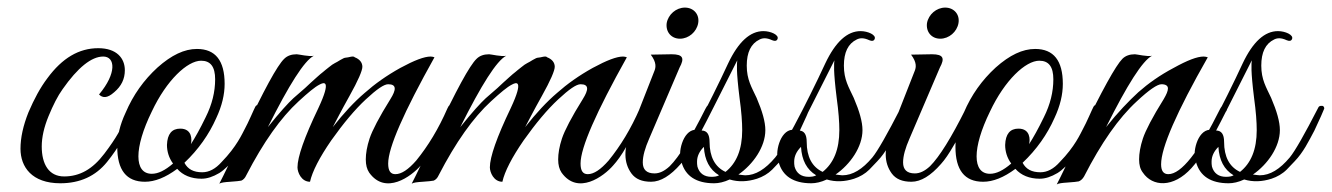

<svg xmlns="http://www.w3.org/2000/svg" viewBox="-20 -479 3510 506"><path d="M241 -230C250 -221 262 -219 281 -236C300 -252 309 -271 309 -294C309 -325 288 -352 239 -352C188 -352 144 -326 105 -273C86 -248 70 -218 55 -183C41 -148 34 -116 34 -87C34 -39 64 4 139 4C191 4 232 -15 262 -52C295 -93 310 -124 327 -161C336 -180 341 -191 341 -194C341 -201 333 -209 324 -190C310 -162 299 -141 291 -127C283 -113 271 -95 255 -74C224 -33 190 -14 149 -14C109 -14 90 -46 90 -93C90 -117 96 -144 108 -173C120 -202 132 -226 145 -244C185 -301 221 -330 252 -330C284 -330 288 -286 241 -230Z M499 -350C466 -350 432 -334 395 -301C359 -268 331 -229 311 -182C296 -150 289 -120 289 -92C289 -31 313 0 362 0C388 0 416 -11 447 -34C462 -17 484 -8 511 -8C526 -8 541 -13 558 -23C571 -31 588 -48 597 -60C608 -72 622 -96 629 -108C637 -120 649 -146 653 -154L662 -174L668 -188C669 -191 670 -193 670 -195C670 -200 667 -203 660 -202C653 -202 654 -200 641 -172C635 -159 630 -148 626 -141C618 -126 604 -93 564 -52C548 -34 531 -25 513 -25C490 -25 475 -33 466 -50C503 -85 531 -125 550 -168C565 -200 572 -230 572 -258C572 -319 548 -350 499 -350ZM510 -319C535 -319 547 -303 547 -270C547 -237 539 -204 522 -170C507 -139 494 -116 483 -99C486 -110 487 -140 455 -140C433 -140 421 -126 420 -97C420 -80 425 -63 436 -48C415 -30 397 -21 380 -21C333 -21 333 -89 380 -185C419 -268 474 -319 510 -319Z M1125 -328C1122 -329 1119 -330 1115 -330C1098 -330 1072 -320 1035 -300C999 -280 968 -258 941 -234C914 -211 886 -181 857 -144C864 -157 878 -185 901 -226C924 -267 935 -293 935 -303C935 -314 928 -323 915 -328C911 -333 898 -327 891 -327C888 -327 884 -325 877 -321C865 -313 860 -313 847 -302C840 -297 835 -292 831 -289C824 -284 807 -268 799 -261L784 -247L753 -220C740 -208 717 -183 686 -144C742 -256 782 -319 807 -332C796 -329 767 -336 762 -336C748 -336 737 -332 729 -324C711 -307 675 -241 621 -126C591 -62 570 -18 558 5C563 2 572 1 587 0C602 -1 611 -2 616 -3C621 -5 626 -10 629 -17C674 -104 720 -169 767 -212C792 -235 810 -250 822 -256C833 -262 855 -271 819 -194C782 -117 764 -65 764 -38C764 -25 774 0 797 0C803 -27 822 -64 853 -109C885 -154 915 -190 944 -217C973 -244 992 -257 1003 -257C1026 -257 1024 -242 1009 -218C979 -170 961 -135 954 -114C947 -93 944 -74 944 -59C944 -44 947 -33 953 -24C996 36 1064 -14 1089 -43C1099 -54 1111 -70 1124 -93C1138 -116 1147 -131 1151 -139L1167 -171C1174 -184 1177 -193 1177 -196C1177 -203 1167 -212 1159 -193C1136 -140 1108 -94 1077 -56C1056 -32 1038 -20 1022 -20C1009 -20 1003 -29 1003 -48C1003 -90 1044 -183 1125 -328Z M1632 -328C1629 -329 1626 -330 1622 -330C1605 -330 1579 -320 1542 -300C1506 -280 1475 -258 1448 -234C1421 -211 1393 -181 1364 -144C1371 -157 1385 -185 1408 -226C1431 -267 1442 -293 1442 -303C1442 -314 1435 -323 1422 -328C1418 -333 1405 -327 1398 -327C1395 -327 1391 -325 1384 -321C1372 -313 1367 -313 1354 -302C1347 -297 1342 -292 1338 -289C1331 -284 1314 -268 1306 -261L1291 -247L1260 -220C1247 -208 1224 -183 1193 -144C1249 -256 1289 -319 1314 -332C1303 -329 1274 -336 1269 -336C1255 -336 1244 -332 1236 -324C1218 -307 1182 -241 1128 -126C1098 -62 1077 -18 1065 5C1070 2 1079 1 1094 0C1109 -1 1118 -2 1123 -3C1128 -5 1133 -10 1136 -17C1181 -104 1227 -169 1274 -212C1299 -235 1317 -250 1329 -256C1340 -262 1362 -271 1326 -194C1289 -117 1271 -65 1271 -38C1271 -25 1281 0 1304 0C1310 -27 1329 -64 1360 -109C1392 -154 1422 -190 1451 -217C1480 -244 1499 -257 1510 -257C1533 -257 1531 -242 1516 -218C1486 -170 1468 -135 1461 -114C1454 -93 1451 -74 1451 -59C1451 -44 1454 -33 1460 -24C1503 36 1571 -14 1596 -43C1606 -54 1618 -70 1631 -93C1645 -116 1654 -131 1658 -139L1674 -171C1681 -184 1684 -193 1684 -196C1684 -203 1674 -212 1666 -193C1643 -140 1615 -94 1584 -56C1563 -32 1545 -20 1529 -20C1516 -20 1510 -29 1510 -48C1510 -90 1551 -183 1632 -328Z M1737 -418C1734 -395 1749 -377 1772 -377C1795 -377 1816 -395 1820 -418C1824 -441 1808 -459 1785 -459C1762 -459 1741 -441 1737 -418ZM1705 -22C1684 -22 1674 -32 1674 -51C1674 -68 1680 -89 1691 -114L1771 -301C1784 -325 1781 -336 1750 -336L1695 -335C1711 -314 1708 -301 1705 -293L1641 -130C1624 -87 1623 -51 1644 -22C1655 -7 1672 0 1696 0C1721 0 1747 -16 1774 -47C1784 -58 1795 -74 1807 -95C1820 -116 1828 -132 1832 -141C1837 -150 1842 -161 1847 -172C1858 -196 1856 -198 1853 -201C1848 -205 1844 -202 1839 -192C1801 -116 1770 -66 1745 -41C1731 -28 1718 -22 1705 -22Z M1926 -19C1965 -46 1997 -92 1997 -136C1997 -158 1989 -186 1974 -221C1961 -249 1948 -269 1948 -306C1948 -341 1959 -364 1982 -375C1990 -379 2000 -380 2015 -373C2022 -370 2027 -371 2029 -376C2034 -387 2011 -397 1992 -397C1957 -397 1926 -369 1899 -312C1875 -260 1846 -202 1812 -137C1779 -135 1765 -74 1776 -52C1786 -15 1815 4 1862 4C1874 4 1888 1 1903 -6C1926 1 1950 0 1975 -8C1990 -13 2004 -21 2015 -32L2036 -54C2059 -78 2072 -105 2088 -135C2103 -167 2111 -185 2114 -193C2114 -198 2111 -201 2105 -200C2102 -200 2099 -198 2098 -195C2062 -125 2037 -81 2023 -64C1997 -33 1971 -17 1944 -17C1941 -17 1935 -18 1926 -19ZM1892 -26C1864 -39 1850 -66 1850 -105C1850 -125 1843 -135 1829 -135C1841 -157 1872 -219 1923 -320C1922 -311 1920 -293 1929 -221C1934 -185 1936 -157 1936 -136C1936 -85 1921 -49 1892 -26ZM1817 -53C1817 -67 1823 -80 1835 -92C1837 -57 1850 -32 1875 -17C1870 -14 1863 -13 1855 -13C1836 -13 1823 -22 1818 -40C1817 -45 1817 -49 1817 -53Z M2182 -19C2221 -46 2253 -92 2253 -136C2253 -158 2245 -186 2230 -221C2217 -249 2204 -269 2204 -306C2204 -341 2215 -364 2238 -375C2246 -379 2256 -380 2271 -373C2278 -370 2283 -371 2285 -376C2290 -387 2267 -397 2248 -397C2213 -397 2182 -369 2155 -312C2131 -260 2102 -202 2068 -137C2035 -135 2021 -74 2032 -52C2042 -15 2071 4 2118 4C2130 4 2144 1 2159 -6C2182 1 2206 0 2231 -8C2246 -13 2260 -21 2271 -32L2292 -54C2315 -78 2328 -105 2344 -135C2359 -167 2367 -185 2370 -193C2370 -198 2367 -201 2361 -200C2358 -200 2355 -198 2354 -195C2318 -125 2293 -81 2279 -64C2253 -33 2227 -17 2200 -17C2197 -17 2191 -18 2182 -19ZM2148 -26C2120 -39 2106 -66 2106 -105C2106 -125 2099 -135 2085 -135C2097 -157 2128 -219 2179 -320C2178 -311 2176 -293 2185 -221C2190 -185 2192 -157 2192 -136C2192 -85 2177 -49 2148 -26ZM2073 -53C2073 -67 2079 -80 2091 -92C2093 -57 2106 -32 2131 -17C2126 -14 2119 -13 2111 -13C2092 -13 2079 -22 2074 -40C2073 -45 2073 -49 2073 -53Z M2423 -418C2420 -395 2435 -377 2458 -377C2481 -377 2502 -395 2506 -418C2510 -441 2494 -459 2471 -459C2448 -459 2427 -441 2423 -418ZM2391 -22C2370 -22 2360 -32 2360 -51C2360 -68 2366 -89 2377 -114L2457 -301C2470 -325 2467 -336 2436 -336L2381 -335C2397 -314 2394 -301 2391 -293L2327 -130C2310 -87 2309 -51 2330 -22C2341 -7 2358 0 2382 0C2407 0 2433 -16 2460 -47C2470 -58 2481 -74 2493 -95C2506 -116 2514 -132 2518 -141C2523 -150 2528 -161 2533 -172C2544 -196 2542 -198 2539 -201C2534 -205 2530 -202 2525 -192C2487 -116 2456 -66 2431 -41C2417 -28 2404 -22 2391 -22Z M2708 -350C2675 -350 2641 -334 2604 -301C2568 -268 2540 -229 2520 -182C2505 -150 2498 -120 2498 -92C2498 -31 2522 0 2571 0C2597 0 2625 -11 2656 -34C2671 -17 2693 -8 2720 -8C2735 -8 2750 -13 2767 -23C2780 -31 2797 -48 2806 -60C2817 -72 2831 -96 2838 -108C2846 -120 2858 -146 2862 -154L2871 -174L2877 -188C2878 -191 2879 -193 2879 -195C2879 -200 2876 -203 2869 -202C2862 -202 2863 -200 2850 -172C2844 -159 2839 -148 2835 -141C2827 -126 2813 -93 2773 -52C2757 -34 2740 -25 2722 -25C2699 -25 2684 -33 2675 -50C2712 -85 2740 -125 2759 -168C2774 -200 2781 -230 2781 -258C2781 -319 2757 -350 2708 -350ZM2719 -319C2744 -319 2756 -303 2756 -270C2756 -237 2748 -204 2731 -170C2716 -139 2703 -116 2692 -99C2695 -110 2696 -140 2664 -140C2642 -140 2630 -126 2629 -97C2629 -80 2634 -63 2645 -48C2624 -30 2606 -21 2589 -21C2542 -21 2542 -89 2589 -185C2628 -268 2683 -319 2719 -319Z M3163 -328C3160 -329 3156 -330 3152 -330C3135 -330 3109 -320 3073 -300C3037 -281 3006 -259 2980 -236C2955 -213 2926 -183 2895 -144C2951 -256 2991 -319 3016 -332C3005 -329 2976 -336 2971 -336C2957 -336 2946 -332 2938 -324C2921 -307 2884 -241 2828 -124C2797 -58 2776 -14 2765 7C2770 4 2779 3 2794 2C2809 1 2818 0 2823 -1C2828 -3 2833 -7 2837 -14C2882 -102 2928 -168 2976 -212C3008 -242 3030 -257 3041 -257C3052 -257 3058 -253 3058 -246C3058 -239 3054 -230 3047 -218C3017 -170 2999 -135 2992 -114C2985 -93 2982 -74 2982 -59C2982 -44 2985 -33 2992 -24C3017 13 3072 17 3120 -36C3145 -63 3175 -113 3210 -184C3220 -193 3210 -218 3196 -193C3139 -78 3093 -20 3059 -20C3046 -20 3040 -29 3040 -46C3040 -90 3081 -184 3163 -328Z M3282 -19C3321 -46 3353 -92 3353 -136C3353 -158 3345 -186 3330 -221C3317 -249 3304 -269 3304 -306C3304 -341 3315 -364 3338 -375C3346 -379 3356 -380 3371 -373C3378 -370 3383 -371 3385 -376C3390 -387 3367 -397 3348 -397C3313 -397 3282 -369 3255 -312C3231 -260 3202 -202 3168 -137C3135 -135 3121 -74 3132 -52C3142 -15 3171 4 3218 4C3230 4 3244 1 3259 -6C3282 1 3306 0 3331 -8C3346 -13 3360 -21 3371 -32L3392 -54C3415 -78 3428 -105 3444 -135C3459 -167 3467 -185 3470 -193C3470 -198 3467 -201 3461 -200C3458 -200 3455 -198 3454 -195C3418 -125 3393 -81 3379 -64C3353 -33 3327 -17 3300 -17C3297 -17 3291 -18 3282 -19ZM3248 -26C3220 -39 3206 -66 3206 -105C3206 -125 3199 -135 3185 -135C3197 -157 3228 -219 3279 -320C3278 -311 3276 -293 3285 -221C3290 -185 3292 -157 3292 -136C3292 -85 3277 -49 3248 -26ZM3173 -53C3173 -67 3179 -80 3191 -92C3193 -57 3206 -32 3231 -17C3226 -14 3219 -13 3211 -13C3192 -13 3179 -22 3174 -40C3173 -45 3173 -49 3173 -53Z"/></svg>

Font: VL Great Vibes
Style: Regular
Weight: 400
Designer: Robert E. Leuschke
Foundry: Robert E. Leuschke
Version: Version 1.001